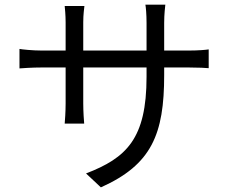

<svg xmlns="http://www.w3.org/2000/svg" viewBox="-20 -764 996 828"><path d="M64 -553V-469C76 -470 119 -473 161 -473H263V-318C263 -282 260 -241 259 -231H343C342 -241 339 -283 339 -318V-473H612V-433C612 -165 525 -83 351 -16L415 44C634 -54 688 -185 688 -440V-473H793C836 -473 871 -471 880 -470V-551C868 -549 836 -546 793 -546H688V-665C688 -703 692 -734 693 -744H607C609 -734 612 -703 612 -665V-546H339V-668C339 -702 343 -728 344 -738H259C260 -728 263 -699 263 -668V-546H161C120 -546 73 -551 64 -553Z"/></svg>

Font: Kinto Sans
Style: Regular
Weight: 400
Designer: Authors: Ryoko NISHIZUKA  (kana & ideographs); Paul D. Hunt (Latin, Greek & Cyrillic); Wenlong ZHANG  (bopomofo); Sandol
Foundry: Adobe Systems Incorporated, ookami Inc.
Version: Version 0.001